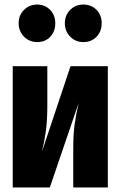

<svg xmlns="http://www.w3.org/2000/svg" viewBox="-20 -824 530 844"><path d="M454 0H302V-174Q302 -233 308 -277Q314 -321 326 -372L199 0H36V-533H188V-356Q188 -297 182 -251.5Q176 -206 165 -159L290 -533H454ZM223 -722Q223 -686 201 -662.5Q179 -639 143 -639Q109 -639 85.5 -663Q62 -687 62 -722Q62 -757 85.5 -780.5Q109 -804 143 -804Q178 -804 200.5 -780.5Q223 -757 223 -722ZM427 -722Q427 -686 404.5 -662.5Q382 -639 346 -639Q312 -639 288.5 -663Q265 -687 265 -722Q265 -757 288.5 -780.5Q312 -804 346 -804Q382 -804 404.5 -780.5Q427 -757 427 -722Z"/></svg>

Font: Fira Sans Compressed ExtraBold
Style: Regular
Weight: 800
Width: 1
Designer: bBox Type GmbH & Carrois Corporate GbR & Edenspiekermann AG
Foundry: bBox Type GmbH & Carrois Corporate GbR & Edenspiekermann AG
Version: Version 4.301